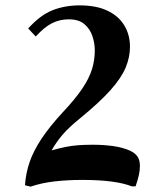

<svg xmlns="http://www.w3.org/2000/svg" viewBox="-20 -694 603 715"><path d="M94 1 73 -4Q76 -49 90.5 -91Q105 -133 135 -178Q165 -223 213 -275Q260 -325 286 -363.5Q312 -402 322.5 -436Q333 -470 333 -506Q333 -532 324.5 -558.5Q316 -585 295 -603.5Q274 -622 236 -622Q203 -622 174.5 -608Q146 -594 113 -558L85 -588Q130 -638 176 -656Q222 -674 276 -674Q338 -674 379.5 -654.5Q421 -635 442.5 -600Q464 -565 464 -520Q464 -481 448 -442.5Q432 -404 392 -359Q352 -314 280 -255Q238 -221 214.5 -194Q191 -167 172 -134Q201 -142 223 -146.5Q245 -151 268.5 -153Q292 -155 325 -155Q366 -155 401.5 -150Q437 -145 464 -133Q483 -124 492 -111Q501 -98 501 -76Q501 -60 497.5 -43.5Q494 -27 485 0H471Q410 -24 287 -24Q232 -24 183.5 -18.5Q135 -13 94 1Z"/></svg>

Font: Noto Nastaliq Urdu Medium
Style: Regular
Weight: 500
Designer: Monotype Design Team (Patrick Giasson: type design, Kamal Mansour: OpenType code, Glenda Bellarosa). Updated by Simon Co
Foundry: Monotype Imaging Inc., Simon Cozens
Version: Version 3.007